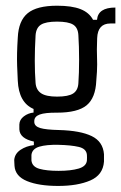

<svg xmlns="http://www.w3.org/2000/svg" viewBox="-20 -501 417 659"><path d="M179.7 137.2Q113.3 137.2 72.8 120.6Q32.2 104 29.8 68.4Q29.8 64.5 29.3 59.1Q28.8 53.7 28.8 47.9Q30.8 26.4 50.5 13.2Q70.3 0 96.2 -2.9V-15.1Q47.9 -25.4 46.4 -57.1Q45.9 -65.4 46.4 -73.7Q46.9 -90.3 61.8 -101.6Q76.7 -112.8 95.2 -114.7V-127Q44.4 -148.9 41 -224.1Q39.6 -253.4 38.8 -275.1Q38.1 -296.9 38.6 -319.1Q39.1 -341.3 41 -371.6Q43.5 -429.7 75 -455.6Q106.4 -481.4 175.8 -481.4Q226.6 -481.4 256.3 -469.7Q286.1 -458 299.3 -433.1H313Q316.4 -475.1 376 -475.1V-420.4H358.9Q315.4 -420.4 313.5 -370.1L312.5 -331.5Q313.5 -303.2 313.5 -280.3Q313.5 -257.3 310.5 -224.1Q308.1 -165 277.3 -139.6Q246.6 -114.3 175.8 -114.3Q134.8 -114.7 116.2 -107.9Q97.7 -101.1 97.7 -85.4V-81.5Q98.6 -67.4 118.2 -61.5Q137.7 -55.7 183.1 -54.7Q255.9 -52.7 294.7 -33.9Q333.5 -15.1 336.9 28.3V53.7Q333.5 99.6 290 118.4Q246.6 137.2 179.7 137.2ZM175.8 -169.4Q214.8 -169.4 231.2 -180.2Q247.6 -190.9 249 -215.3Q251.5 -250 251.5 -296.1Q251.5 -342.3 249 -380.4Q247.6 -406.2 231 -416.5Q214.4 -426.8 175.8 -426.8Q137.2 -426.8 120.6 -416.3Q104 -405.8 102.1 -379.9Q96.7 -287.1 102.1 -216.3Q104 -192.4 121.1 -180.9Q138.2 -169.4 175.8 -169.4ZM181.2 85.4Q223.1 85.4 249.8 77.6Q276.4 69.8 278.3 49.8Q278.8 44.4 278.6 39.8Q278.3 35.2 278.3 30.3Q276.4 9.3 250.2 3.2Q224.1 -2.9 181.2 -3.9Q139.6 -4.9 115 2.4Q90.3 9.8 87.9 30.8V49.8Q90.3 71.3 115.2 78.4Q140.1 85.4 181.2 85.4Z"/></svg>

Font: Agdasima
Style: Regular
Weight: 400
Width: 3
Designer: The DocRepair Project, Patric King
Foundry: Google
Version: Version 2.002